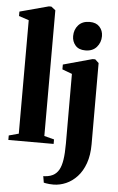

<svg xmlns="http://www.w3.org/2000/svg" viewBox="-67 -863 707 1149"><g transform="rotate(5 286.5 -288.0)"><path d="M66 -43V-724.5L6 -744.5V-771L179 -817.5H194L219.5 -797.5V-42.5L279 -27V0H7V-27ZM300 242.5Q286 242.5 274.2 241.5Q262.5 240.5 253.5 238.8Q244.5 237 240.5 236L234 197.5Q244.5 197.5 260.5 195Q276.5 192.5 291.5 185Q313.5 173.5 326.8 150.5Q340 127.5 346 88.8Q352 50 352 -8.5L351.5 -427L292.5 -449V-478L467 -526H483L505 -505.5L505.5 -17.5Q505.5 48 488 97Q470.5 146 440.5 178.2Q410.5 210.5 374 226.2Q337.5 242 300 242.5ZM418.5 -574Q379.5 -574 359.2 -597.2Q339 -620.5 339 -653Q339 -692.5 363 -719.2Q387 -746 430.5 -746H431.5Q470 -746 490.5 -723.2Q511 -700.5 511 -667.5Q511 -629.5 487 -601.8Q463 -574 419.5 -574Z"/></g></svg>

Font: Merriweather 120pt ExtraBold
Style: Regular
Weight: 800
Version: Version 2.100